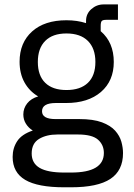

<svg xmlns="http://www.w3.org/2000/svg" viewBox="-20 -629 595 852"><path d="M265.1 202.1Q147.5 202.1 91.8 169.2Q36.1 136.2 36.1 67.4Q36.1 28.3 56.2 -2.4Q76.2 -33.2 125.5 -49.8Q106.9 -61 95.2 -79.6Q83.5 -98.1 83.5 -121.1Q83.5 -148.4 100.6 -170.2Q117.7 -191.9 149.4 -201.2Q110.4 -224.1 88.6 -263.4Q66.9 -302.7 66.9 -355Q66.9 -439.5 122.3 -489.3Q177.7 -539.1 274.9 -539.1Q322.8 -539.1 361.8 -526.4V-536.1Q361.8 -567.9 385.3 -588.6Q408.7 -609.4 439.9 -609.4H503.4V-541H451.2Q436 -541 431.4 -535.6Q426.8 -530.3 426.8 -514.2V-490.7Q484.9 -440.9 484.9 -354Q484.9 -270 428 -220.9Q371.1 -171.9 273.4 -171.9H228Q166.5 -171.9 166.5 -135.3Q166.5 -100.6 226.1 -100.6H331.5Q394 -100.6 432.4 -86.2Q470.7 -71.8 491 -49.1Q511.2 -26.4 518.6 0Q525.9 26.4 525.9 50.3Q525.9 127.9 469.7 165Q413.6 202.1 295.4 202.1ZM274.9 -229.5Q336.9 -229.5 370.1 -261.5Q403.3 -293.5 403.3 -354Q403.3 -414.1 370.1 -447.3Q336.9 -480.5 274.9 -480.5Q213.4 -480.5 180.7 -447.5Q147.9 -414.6 147.9 -354Q147.9 -293.5 180.7 -261.5Q213.4 -229.5 274.9 -229.5ZM265.1 136.7H295.4Q440.9 136.7 440.9 49.8Q440.9 13.7 414.8 -9.3Q388.7 -32.2 325.7 -32.2H234.9Q186 -32.2 153.3 -12.5Q120.6 7.3 120.6 52.2Q120.6 95.2 156 116Q191.4 136.7 265.1 136.7Z"/></svg>

Font: Schibsted Grotesk
Style: Regular
Weight: 400
Designer: Bakken & Baeck AS, Henrik Kongsvoll
Foundry: Schibsted ASA
Version: Version 1.100; ttfautohint (v1.8.4.7-5d5b);gftools[0.9.25]